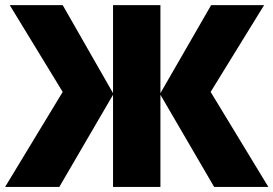

<svg xmlns="http://www.w3.org/2000/svg" viewBox="-24 -734 1074 754"><path d="M222.2 -373 14.2 -713.9H222.2L419.9 -368.2V-713.9H606V-368.2L805.2 -713.9H1013.2L803.2 -373L1029.8 0H816.9L606 -361.8V0H419.9V-361.8L209 0H-3.9Z"/></svg>

Font: OpenSans-ExtraBold
Style: Regular
Weight: 800
Foundry: Ascender Corporation
Version: Version 1.10